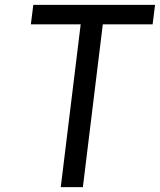

<svg xmlns="http://www.w3.org/2000/svg" viewBox="-20 -770 658 790"><path d="M618 -750 608 -670H403L321 0H230L312 -670H107L117 -750Z"/></svg>

Font: Orkney
Style: Italic
Weight: 400
Italic angle: -7°
Designer: Samuel Oakes and Alfredo Marco Pradil
Foundry: Alfredo Marco Pradil
Version: 1.0; ttfautohint (v1.5)